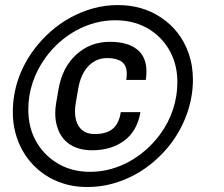

<svg xmlns="http://www.w3.org/2000/svg" viewBox="-20 -742 899 772"><path d="M332.4 9.9Q288.4 10.3 248.9 0Q209.5 -10.3 176.1 -29.7Q142.8 -49 115.8 -76.5Q88.8 -104 70 -137.8Q51.1 -171.5 41.2 -210.9Q31.2 -250.4 31.6 -293.3Q31.6 -358.3 52.7 -421.7Q73.9 -485.1 116.8 -543Q146 -582 183.1 -614.9Q220.2 -647.7 263.3 -671.3Q306.5 -695 354.4 -708.3Q402.3 -721.6 453.1 -721.6Q553.3 -721.6 627.5 -671.5Q706.3 -619 738.3 -528.1Q755.7 -479 755.7 -420.8Q755.7 -355.8 734 -291.2Q712 -226.2 670.8 -169.4Q641.3 -130 604 -96.9Q566.8 -63.9 523.6 -40.3Q480.5 -16.7 432.2 -3.4Q383.9 9.9 332.4 9.9ZM342.3 -51.1Q384.9 -51.1 425.1 -62.1Q465.2 -73.2 500.9 -93Q536.6 -112.9 567.5 -140.3Q598.4 -167.6 622.9 -200.6Q658.4 -248.9 675.8 -302.6Q693.2 -356.2 693.2 -411.2Q693.2 -479.4 665 -533Q636.7 -586.6 585.6 -620.7Q525.2 -660.5 443.2 -660.5Q400.9 -660.5 361.2 -649.7Q321.4 -638.8 285.7 -619.1Q250 -599.4 219.1 -572.1Q188.2 -544.7 164.4 -512.1Q128.9 -463.4 111.3 -410.3Q93.8 -357.2 93.8 -302.6Q93.8 -231.5 122.9 -177.9Q152 -124.3 201.3 -91.6Q261.4 -51.1 342.3 -51.1ZM349.8 -137.8Q322.1 -137.8 299.5 -144.2Q277 -150.6 259.6 -162.3Q242.2 -174 230.1 -190.7Q218 -207.4 211.3 -228Q202.1 -254.6 202.1 -286.2Q202.1 -295.8 202.9 -305.9Q203.8 -316.1 205.6 -326.7L215.6 -384.9Q231.2 -472.3 286.9 -522.7Q342.7 -573.9 422.2 -573.9Q492.5 -573.9 530.7 -543.7Q568.9 -513.5 568.9 -454.5Q568.9 -446.4 568.2 -438Q567.5 -429.7 566.1 -420.5H487.6Q489.7 -433.6 489.7 -445Q489.7 -479.4 469.1 -494Q448.5 -508.5 410.9 -508.5Q387.1 -508.5 367.7 -499.5Q348.4 -490.4 333.6 -474.3Q318.9 -458.1 308.9 -435.4Q299 -412.6 294.4 -384.9L284.4 -326.7Q283 -318.2 282.3 -310.2Q281.6 -302.2 281.6 -294.4Q281.6 -252.1 301.7 -227.6Q321.7 -203.1 361.2 -203.1Q408.4 -203.1 433.6 -224.4Q458.8 -245.7 465.6 -291.2H544.7Q531.6 -214.5 479 -176.1Q427.2 -137.8 349.8 -137.8Z"/></svg>

Font: Linik Sans
Style: Bold Italic
Weight: 700
Italic angle: 9°
Designer: Fonts by Rasmus Andersson / Changes by Cristiano Sobral with parts from Marc Monis
Foundry: rsms
Version: Version 3.020; ttfautohint (v1.6)